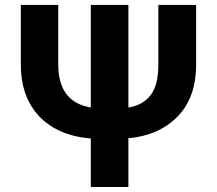

<svg xmlns="http://www.w3.org/2000/svg" viewBox="-20 -747 867 767"><path d="M612.6 -727.3H763.5V-489.7Q763.5 -357.2 689.5 -281.6Q615.4 -206 492.9 -194.6V0H342.7V-193.9Q258.2 -200.3 195.3 -236.3Q132.5 -272.4 97.8 -336.1Q63.2 -399.9 63.2 -489.7V-727.3H212.7V-489.7Q212.7 -339.1 342.7 -317.8V-727.3H492.9V-317.5Q549.4 -326 581 -366.1Q612.6 -406.2 612.6 -489.7Z"/></svg>

Font: Inter Zeller
Style: Bold
Weight: 700
Designer: Rasmus Andersson; Joe Bland
Foundry: zeller
Version: Version 3.015;git-dec3a8cb1